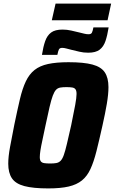

<svg xmlns="http://www.w3.org/2000/svg" viewBox="-20 -1043 640 1071"><path d="M249 8Q165 8 116 -5Q67 -18 46.5 -48.5Q26 -79 26 -130Q26 -169 36 -223Q46 -277 60 -348Q77 -430 91 -489.5Q105 -549 124 -589Q143 -629 172.5 -652.5Q202 -676 248 -686Q294 -696 362 -696Q447 -696 495.5 -683Q544 -670 564.5 -639.5Q585 -609 585 -557Q585 -518 576 -464.5Q567 -411 551 -340Q533 -259 518 -199.5Q503 -140 484.5 -100Q466 -60 437 -36.5Q408 -13 363 -2.5Q318 8 249 8ZM260 -131Q280 -131 294 -133.5Q308 -136 318 -146Q328 -156 336 -178.5Q344 -201 353.5 -241.5Q363 -282 377 -344Q392 -416 399.5 -457.5Q407 -499 407 -519Q407 -537 401 -545Q395 -553 382.5 -555Q370 -557 350 -557Q330 -557 316 -554.5Q302 -552 292.5 -542Q283 -532 274.5 -509.5Q266 -487 256.5 -446.5Q247 -406 234 -344Q224 -295 216.5 -261Q209 -227 205.5 -204Q202 -181 202 -167Q202 -150 208 -142.5Q214 -135 227 -133Q240 -131 260 -131ZM214 -737Q221 -782 232 -813.5Q243 -845 265 -861.5Q287 -878 329 -878Q354 -878 377.5 -872.5Q401 -867 422 -862Q438 -858 450.5 -855Q463 -852 474 -852Q488 -852 492.5 -860.5Q497 -869 501 -890H586Q579 -846 568.5 -814.5Q558 -783 536 -766Q514 -749 472 -749Q446 -749 423 -754.5Q400 -760 379 -765Q363 -769 350 -772.5Q337 -776 327 -776Q313 -776 308.5 -767Q304 -758 300 -737ZM269 -930 290 -1023H600L580 -930Z"/></svg>

Font: Saira SemiCondensed ExtraBold
Style: Italic
Weight: 800
Width: 4
Italic angle: -12°
Designer: Hector Gatti with collaboration of the Omnibus-Type team
Foundry: Omnibus-Type
Version: Version 1.101